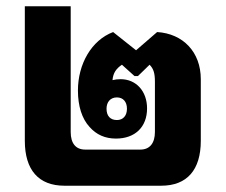

<svg xmlns="http://www.w3.org/2000/svg" viewBox="-20 -591 718 611"><path d="M185 0H493C575 0 619 -50 619 -143V-339C619 -426 562 -484 480 -489L413 -431L340 -489C271 -463 228 -387 228 -303C228 -253 241 -213 265 -187C287 -162 315 -150 349 -150C410 -150 448 -187 448 -246C448 -301 413 -339 364 -339C355 -339 346 -338 338 -336C340 -359 350 -373 368 -385L408 -349H419L456 -385C469 -372 473 -357 473 -331V-171C473 -136 457 -115 427 -115H251C221 -115 205 -135 205 -171V-571H59V-143C59 -50 103 0 185 0ZM352 -209C331 -209 319 -222 319 -245C319 -266 331 -281 352 -281C372 -281 384 -267 384 -245C384 -223 372 -209 352 -209Z"/></svg>

Font: Noto Sans Thai Looped UI Narrow ExtraBold
Style: Regular
Weight: 800
Width: 4
Designer: Cadson Demak Team
Foundry: Cadson Demak Co., Ltd.
Version: Version 1.000